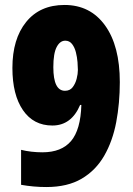

<svg xmlns="http://www.w3.org/2000/svg" viewBox="-20 -744 535 774"><path d="M463 -413Q463 -328 448.5 -251.5Q434 -175 400 -116Q366 -57 309 -23.5Q252 10 167 10Q115 10 65 1V-140Q85 -135 107 -132.5Q129 -130 151 -130Q228 -130 266.5 -175.5Q305 -221 308 -321H303Q268 -238 191 -238Q115 -238 72.5 -300Q30 -362 30 -470Q30 -587 85.5 -655.5Q141 -724 240 -724Q344 -724 403.5 -641.5Q463 -559 463 -413ZM243 -580Q222 -580 208.5 -554.5Q195 -529 195 -473Q195 -378 242 -378Q262 -378 273 -392.5Q284 -407 289 -426.5Q294 -446 294 -462Q294 -474 292.5 -493.5Q291 -513 286 -533Q281 -553 270.5 -566.5Q260 -580 243 -580Z"/></svg>

Font: Noto Sans ExtraCondensed Black
Style: Regular
Weight: 900
Width: 2
Designer: Monotype Design Team
Foundry: Monotype Imaging Inc.
Version: Version 2.013; ttfautohint (v1.8.4.7-5d5b)